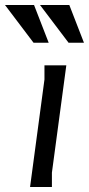

<svg xmlns="http://www.w3.org/2000/svg" viewBox="-81 -753 358 773"><path d="M128 0H40L98 -433V-490H186L128 -58ZM198 -733 257 -581H195L80 -733ZM56 -733 115 -581H54L-61 -733Z"/></svg>

Font: Rosario Light
Style: Italic
Weight: 300
Italic angle: -8.05°
Designer: Hector Gatti
Foundry: Omnibus Type
Version: Version 1.101; ttfautohint (v1.8.1.43-b0c9)